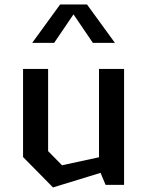

<svg xmlns="http://www.w3.org/2000/svg" viewBox="-20 -830 660 862"><path d="M196 -520.5H83.5V-125L218 11.5L431.5 -54L454 0H537V-520.5H424.5V-124L258.5 -88L196 -151.5ZM124.5 -637.5H223L310 -765.5L397 -637.5H496L370.5 -810H250Z"/></svg>

Font: Monaspace Krypton Medium
Style: Regular
Weight: 500
Designer: Riley Cran & the Lettermatic Team
Foundry: Lettermatic
Version: Version 1.101 (Monaspace Krypton)